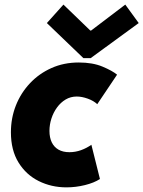

<svg xmlns="http://www.w3.org/2000/svg" viewBox="-20 -806 621 832"><path d="M268.1 5.9Q202.6 5.9 147.7 -21.5Q92.8 -48.8 60.1 -102.1Q27.3 -155.3 27.3 -232.9Q27.3 -294.4 48.8 -348.9Q70.3 -403.3 109.9 -445.3Q149.4 -487.3 203.1 -511.2Q256.8 -535.2 321.3 -535.2Q381.8 -535.2 424.3 -517.3Q466.8 -499.5 487.3 -482.4L401.4 -354.5Q386.2 -369.1 360.6 -378.4Q335 -387.7 312.5 -387.7Q286.1 -387.7 264.4 -374.8Q242.7 -361.8 227.1 -340.3Q211.4 -318.8 202.9 -292.5Q194.3 -266.1 194.3 -238.8Q194.3 -210 204.3 -189.2Q214.4 -168.5 233.6 -157.5Q252.9 -146.5 280.8 -146.5Q306.6 -146.5 331.1 -155.3Q355.5 -164.1 376 -178.7L413.1 -30.3Q387.7 -13.7 347.9 -3.9Q308.1 5.9 268.1 5.9ZM341.3 -554.2 183.1 -706.1 254.9 -786.1 371.1 -673.8H375L522.9 -786.1L581.1 -706.1L373 -554.2Z"/></svg>

Font: Reddit Sans Black
Style: Italic
Weight: 900
Italic angle: -11.25°
Designer: Stephen Hutchings
Version: Version 1.013